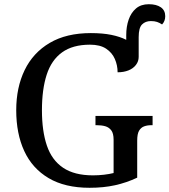

<svg xmlns="http://www.w3.org/2000/svg" viewBox="-20 -881 804 911"><path d="M405 10Q288 10 210.5 -36Q133 -82 95 -164.5Q57 -247 57 -358Q57 -466 97 -548.5Q137 -631 216 -677.5Q295 -724 411 -724Q467 -724 508.5 -715.5Q550 -707 579 -692V-715Q579 -755 590.5 -788Q602 -821 625.5 -841Q649 -861 686 -861Q722 -861 743 -846.5Q764 -832 764 -804Q764 -792 760 -782Q756 -772 749 -765Q737 -773 725 -777Q713 -781 696 -781Q670 -781 654 -765Q638 -749 638 -705V-611Q638 -590 625 -573Q612 -556 589.5 -547Q567 -538 538 -538Q538 -571 525 -601Q512 -631 483.5 -650Q455 -669 407 -669Q325 -669 274.5 -632.5Q224 -596 201.5 -526.5Q179 -457 179 -358Q179 -259 202.5 -190Q226 -121 279.5 -85Q333 -49 421 -49Q448 -49 473.5 -52Q499 -55 519 -60V-218Q519 -248 508 -262.5Q497 -277 479.5 -282Q462 -287 439 -287H433V-331H704V-287H698Q679 -287 664 -281.5Q649 -276 640 -261Q631 -246 631 -214V-38Q580 -14 525.5 -2Q471 10 405 10Z"/></svg>

Font: ET Text
Style: Regular
Weight: 470
Designer: Monotype Design Team
Foundry: Monotype Imaging Inc.
Version: Version 2.009